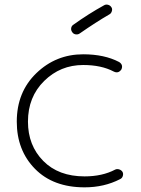

<svg xmlns="http://www.w3.org/2000/svg" viewBox="-20 -784 605 824"><path d="M343 20Q208 20 130 -59.5Q52 -139 52 -262Q52 -389 136 -470Q220 -551 337 -551Q428 -551 491 -518Q510 -506 501 -486Q488 -467 468 -477Q415 -505 337 -505Q239 -505 169.5 -436.5Q100 -368 100 -262Q100 -160 165.5 -93.5Q231 -27 343 -27Q419 -27 474 -56Q482 -60 491.5 -57Q501 -54 506 -46Q510 -38 507 -28.5Q504 -19 495 -15Q427 20 343 20ZM323 -641Q315 -635 305 -636.5Q295 -638 290 -646Q284 -654 285.5 -663.5Q287 -673 295 -678Q359 -724 426 -761Q434 -766 443.5 -763.5Q453 -761 458 -753Q463 -746 460 -736Q457 -726 449 -722Q392 -689 323 -641Z"/></svg>

Font: Hoogli
Style: Regular
Weight: 400
Designer: Anand Singh Naorem
Foundry: Brand New Type
Version: Version 1.00 b007